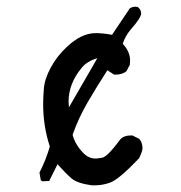

<svg xmlns="http://www.w3.org/2000/svg" viewBox="-20 -562 540 574"><path d="M264 -8H254Q211 -14 194 -28.5Q177 -43 152 -71L127 -21L107 -20L102 -23L98 -46Q117 -83 129 -124Q109 -184 109 -252Q109 -267 111 -296Q113 -325 131.5 -359.5Q150 -394 179 -421Q223 -463 266 -463Q287 -463 315 -458L368 -537Q376 -542 385 -542L392 -541Q402 -533 402 -522Q402 -509 371 -474Q354 -454 347 -431Q369 -408 369 -380L368 -368L358 -349Q345 -339 327 -339H321L301 -352Q270 -304 242.5 -257Q215 -210 197 -159Q205 -130 226 -108Q243 -88 266 -88Q270 -88 285.5 -90.5Q301 -93 341 -147Q352 -157 370 -157H376L396 -147Q406 -136 406 -119Q406 -110 396 -89Q335 -25 309 -16Q287 -8 264 -8ZM186 -241 271 -388Q240 -379 224 -359Q185 -312 185 -258Z"/></svg>

Font: Xiaolai Mono SC
Style: Regular
Weight: 400
Monospace: yes
Designer: LXGW / Nozomi Seto
Version: Version 3.113;September 30, 2024